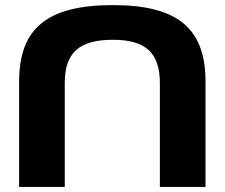

<svg xmlns="http://www.w3.org/2000/svg" viewBox="-20 -733 882 753"><path d="M55 -413V0H234V-407C234 -525 289 -577 423 -577C552 -577 607 -525 607 -407V0H786V-413C786 -622 676 -713 423 -713C165 -713 55 -622 55 -413Z"/></svg>

Font: LT Wave UI Medium
Style: Regular
Weight: 500
Designer: Daniel Lyons
Foundry: New Value
Version: Version 2.5 (Glyphs App)